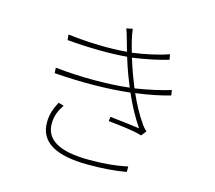

<svg xmlns="http://www.w3.org/2000/svg" viewBox="-113 -919 1225 1093"><g transform="rotate(15 500.0 -372.5)"><path d="M272 -254 240 -263C219 -222 205 -187 205 -138C205 -23 301 34 493 34C582 34 647 29 717 17V-15C644 0 583 6 491 6C310 6 233 -47 233 -138C233 -184 248 -218 272 -254ZM523 -707 541 -644C444 -635 316 -638 194 -653L197 -621C321 -610 451 -608 549 -617C559 -585 570 -551 582 -519L609 -451C496 -437 326 -435 173 -452L175 -420C332 -408 500 -410 620 -425C648 -361 682 -296 720 -241C686 -246 611 -255 546 -262L543 -236C608 -229 686 -222 742 -205L765 -235C754 -245 743 -257 735 -269C699 -321 671 -375 647 -429C728 -439 801 -455 849 -469L844 -500C798 -485 716 -466 636 -454L607 -529C598 -554 587 -585 577 -619C649 -629 729 -645 787 -663L781 -694C720 -672 641 -656 569 -646C555 -693 543 -742 539 -779L503 -772C510 -754 517 -729 523 -707Z"/></g></svg>

Font: Noto Sans CJK SC Thin
Style: Regular
Weight: 100
Designer: Ryoko NISHIZUKA 西塚涼子 (kana, bopomofo & ideographs); Paul D. Hunt (Latin, Greek & Cyrillic); Sandoll Communications 산돌커뮤니
Foundry: Adobe
Version: Version 2.004;hotconv 1.0.118;makeotfexe 2.5.65603